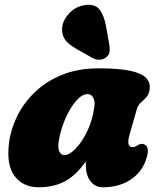

<svg xmlns="http://www.w3.org/2000/svg" viewBox="-20 -778 674 812"><path d="M528 -209Q513 -156 540 -156Q549 -156 554 -159Q559 -162 566.5 -166Q580 -173.5 593 -166Q603 -161 605 -145.2Q607 -129.5 597 -101Q578.5 -48 530.5 -17Q482.5 14 415 14Q383 14 363 -11.2Q343 -36.5 343 -80Q343 -88 343 -95.5Q304.5 -39.5 257.2 -12.8Q210 14 143 14Q78 14 42 -33Q6 -80 18.5 -176.5Q26 -233.5 53.8 -289Q81.5 -344.5 129 -389.8Q176.5 -435 243.8 -462Q311 -489 397 -489Q483 -489 531.2 -478.5Q579.5 -468 598 -448.2Q616.5 -428.5 613 -401Q610 -378.5 598.8 -366.5Q587.5 -354.5 575.5 -344Q563.5 -333.5 558 -314ZM230 -191Q223 -153 230.8 -137.5Q238.5 -122 251 -122Q273.5 -122 300.2 -149.8Q327 -177.5 349.2 -223.8Q371.5 -270 379 -326Q382.5 -351 374 -365.5Q365.5 -380 351 -380Q327 -380 302.2 -351.8Q277.5 -323.5 258.2 -280.2Q239 -237 230 -191ZM428.5 -666 442.5 -588Q445 -573 443.5 -559.8Q442 -546.5 429 -535.5Q417 -526 401.5 -525.5Q386 -525 373.5 -531.5L306 -569.5Q269.5 -590 255 -610.5Q240.5 -631 243 -661.5Q246 -693 272 -721.2Q298 -749.5 336.5 -756Q381.5 -763.5 401.2 -737.2Q421 -711 428.5 -666Z"/></svg>

Font: Fraunces 9pt SuperSoft Black
Style: Italic
Weight: 900
Italic angle: -16°
Version: Version 1.000;[0bf87f6ff]